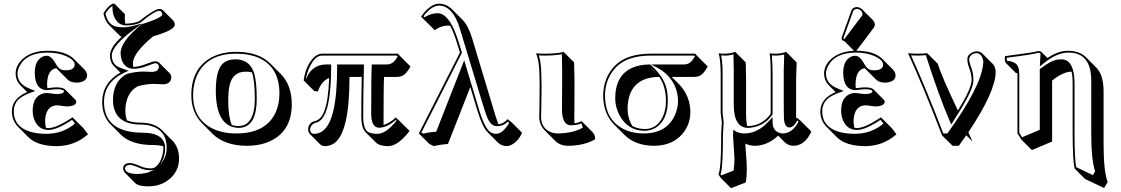

<svg xmlns="http://www.w3.org/2000/svg" viewBox="-20 -718 6032 1033"><path d="M234.9 -243.7Q238.3 -244.1 241.2 -244.1Q266.1 -248 284.2 -248Q318.8 -247.6 329.6 -237.3L386.2 -180.7Q390.1 -175.8 390.6 -170.4Q388.2 -146 339.4 -145.5Q335.9 -145.5 324.7 -147Q316.4 -147.9 312.5 -148.4Q296.9 -151.4 288.6 -151.4Q238.3 -151.4 225.6 -95.2Q222.7 -80.6 222.7 -64.5Q223.1 -45.9 227.5 -30.3Q234.4 -29.3 240.2 -28.8Q285.6 -29.8 370.1 -86.9L426.8 -30.3L453.6 4.4Q383.3 66.9 286.6 68.4Q181.2 67.9 133.8 21L77.1 -35.6Q44.4 -69.3 43.9 -118.2Q43.9 -186.5 124 -221.7Q125.5 -222.2 126 -222.7L87.4 -261.7Q64.5 -286.1 64 -321.8Q64 -368.2 106.4 -404.8Q154.8 -444.8 236.8 -444.8Q328.1 -444.8 373.5 -404.8Q375.5 -402.8 376.5 -401.9L433.1 -345.2Q448.2 -329.1 448.7 -313.5Q448.7 -279.8 401.9 -273.9Q396 -273.4 391.6 -273.4Q360.4 -273.9 344.7 -289.1L288.1 -345.7Q285.2 -348.6 283.2 -351.1Q251 -347.2 238.8 -307.1Q233.9 -289.6 233.4 -268.6Q233.4 -254.4 234.9 -243.7ZM155.8 -121.1Q155.8 -191.9 202.6 -211.9Q216.8 -217.8 231.9 -217.8Q240.7 -217.3 257.3 -214.8Q261.2 -214.4 269 -213.4Q280.3 -211.9 283.2 -211.9Q323.7 -212.4 324.2 -227.1Q321.8 -237.8 284.2 -237.8Q268.1 -237.8 242.7 -233.9H241.7H241.2L235.8 -233.4L234.4 -232.9H232.9Q168 -235.4 167 -325.2Q167 -393.6 209.5 -413.1Q219.7 -418 231 -418Q256.8 -418 280.8 -374Q281.2 -373 282.2 -371.6Q283.7 -369.1 283.7 -368.7Q296.4 -346.2 314.9 -341.8Q324.2 -339.8 335 -339.8Q373 -339.8 380.9 -362.3Q381.8 -366.7 381.8 -370.1Q381.8 -395 336.9 -415.5Q293.9 -435.1 236.8 -435.1Q123.5 -435.1 85.4 -362.8Q74.2 -341.3 74.2 -321.8Q74.2 -274.4 121.1 -249.5Q132.3 -243.7 145.5 -238.3L169.9 -228.5L145.5 -219.7Q113.3 -208 92.8 -193.6Q72.3 -179.2 64.9 -163.6Q57.6 -147.9 55.9 -139.2Q54.2 -130.4 54.2 -118.2Q54.2 -38.6 137.7 -10.7Q176.8 2 230 2Q318.8 1.5 383.3 -53.2L367.7 -73.2Q286.1 -18.6 240.2 -19Q188 -19 165.5 -71.8Q155.8 -95.2 155.8 -121.1Z M627.9 -327.6 591.3 -363.8Q571.8 -384.3 571.8 -420.9Q572.8 -464.4 633.8 -519Q626.5 -523.9 621.1 -529.3L564.5 -585.9Q544.4 -606.9 536.6 -646Q559.1 -685.5 586.9 -698.2H595.7L652.3 -641.6Q652.3 -638.7 651.9 -632.3Q651.4 -625 651.4 -621.6Q651.4 -605 654.3 -591.3Q656.2 -591.3 658.7 -590.8Q698.7 -591.3 728.5 -604Q808.6 -667.5 836.9 -669.9Q850.1 -669.4 856.4 -663.1L913.1 -606.4Q919.9 -598.1 920.4 -584.5Q920.4 -560.1 833.5 -531.7Q821.8 -527.8 804.2 -522.5Q696.3 -433.6 695.3 -378.4Q695.3 -367.2 696.8 -357.9H698.7Q728.5 -357.9 781.2 -379.4Q803.7 -388.2 815.9 -388.2Q829.1 -387.7 836.9 -379.9L893.6 -323.2Q900.9 -314.9 901.4 -303.2Q901.4 -269 863.3 -264.6Q858.9 -264.2 855.5 -264.6Q847.7 -264.6 831.5 -265.6Q815.9 -266.6 809.1 -266.6Q767.1 -266.6 723.1 -254.4Q668 -227.1 656.7 -153.8Q654.3 -138.2 654.3 -122.6Q654.8 -92.8 663.1 -70.3Q693.8 -58.1 736.8 -58.1Q811 -57.6 851.1 -18.1L907.7 38.6Q942.9 74.7 943.4 134.8Q943.4 207 884.8 251Q840.3 284.7 776.4 284.7Q725.1 284.2 708.5 268.1L651.9 211.4Q643.1 201.7 642.6 188Q642.6 164.1 670.4 159.7Q674.3 159.2 678.7 159.2Q698.2 159.7 734.9 175.8Q759.8 187.5 792.5 188Q824.2 188 845.7 141.1Q858.4 110.8 858.9 78.1Q858.9 72.8 858.4 68.8Q835 62.5 805.2 62.5Q686 62 630.9 7.3L574.2 -49.3Q529.8 -94.7 529.8 -169.9Q531.2 -273.4 627.9 -327.6ZM809.6 194.8Q800.3 197.8 792.5 198.2Q755.9 197.8 730.5 185.1Q694.3 169.4 678.7 168.9Q653.8 170.4 652.8 188Q654.8 217.8 719.7 217.8Q771 217.8 809.6 194.8ZM839.8 170.4Q876 130.4 877 78.1Q877 -17.6 789.1 -41.5Q764.6 -47.9 736.8 -47.9Q608.4 -47.9 590.3 -149.4Q587.9 -164.1 587.9 -179.2Q587.9 -269.5 647.9 -311.5Q655.3 -316.4 662.1 -319.8L664.1 -320.8Q710 -333 752.9 -333Q760.3 -333 776.4 -332Q792 -331.1 798.8 -331.1Q833.5 -332.5 835 -359.9Q833 -377 815.9 -377.9Q809.1 -377.9 767.6 -361.8Q730.5 -348.1 698.7 -348.1Q654.3 -348.1 636.2 -391.6Q628.9 -411.1 628.9 -435.1Q630.4 -495.6 741.2 -586.9L742.7 -587.9L744.6 -588.4Q852.5 -622.1 853.5 -641.1Q849.6 -658.7 836.9 -660.2Q810.5 -658.7 735.4 -596.2L733.9 -595.2L732.4 -594.7Q698.7 -581.1 658.7 -581.1Q618.2 -581.1 597.2 -621.6Q585 -646 585 -678.2Q585 -682.6 585 -686Q564 -673.3 547.4 -644.5Q560.1 -586.4 603.5 -575.2Q620.1 -571.3 643.6 -570.8Q669.4 -571.3 692.9 -577.6L745.6 -591.8L701.7 -560.1Q583 -472.7 581.5 -420.9Q581.5 -376.5 614.7 -358.9Q627.4 -352.5 647.9 -345.7L671.9 -337.4L648.9 -327.1Q540.5 -276.4 539.6 -169.9Q539.6 -16.1 720.7 -4.9Q734.9 -3.9 748.5 -3.9Q848.1 -3.9 865.7 55.2Q868.7 66.4 868.7 78.1Q868.2 132.3 839.8 170.4Z M1009.3 -205.1Q1009.3 -352.1 1120.1 -410.2Q1177.2 -439.5 1253.4 -439Q1371.6 -438.5 1434.1 -376.5L1490.7 -319.8Q1549.8 -259.8 1549.8 -157.2Q1549.8 -20 1444.3 36.1Q1386.7 66.4 1307.6 66.4Q1188 65.9 1122.6 1L1066.4 -55.2Q1009.8 -113.3 1009.3 -205.1ZM1302.7 -332.5Q1229 -332.5 1213.9 -253.4Q1208 -223.1 1208 -171.4Q1208.5 -89.8 1227.1 -45.9Q1244.1 -39.6 1265.1 -40Q1350.6 -42.5 1351.1 -187Q1350.6 -284.7 1335.4 -328.6Q1320.3 -332.5 1302.7 -332.5ZM1246.1 -398.9Q1324.2 -398.9 1347.7 -322.8Q1361.3 -276.4 1361.3 -187Q1361.3 -41 1276.9 -30.8Q1270.5 -30.3 1265.1 -29.8Q1142.1 -33.2 1141.1 -228Q1141.1 -339.8 1178.2 -375.5Q1203.6 -398.4 1246.1 -398.9ZM1019 -205.1Q1019 -80.1 1120.6 -27.8Q1175.8 0 1251.5 0Q1404.8 0 1459 -105Q1482.9 -152.3 1483.4 -213.9Q1483.4 -357.9 1371.1 -407.2Q1321.3 -428.7 1253.4 -429.2Q1108.4 -430.2 1049.8 -331.1Q1019.5 -278.3 1019 -205.1Z M2120.6 -429.2 2131.8 -417 2188.5 -360.4Q2165 -316.4 2140.1 -308.1Q2128.9 -304.7 2116.2 -304.2H2046.4Q2043.5 -266.6 2043.5 -49.3Q2043.5 -46.9 2043.5 -45.4Q2079.6 -57.1 2108.9 -85.9L2127 -69.8L2183.6 -13.7Q2122.1 67.4 2068.4 68.4Q2022 67.9 2002.4 48.8L1945.8 -7.8Q1923.8 -31.2 1923.8 -91.8Q1923.8 -183.1 1926.3 -304.2H1860.4Q1860.4 1.5 1774.4 55.2Q1752.4 68.4 1726.6 68.4Q1712.4 67.4 1703.6 59.6L1647 2.9Q1638.2 -6.8 1637.7 -22Q1637.7 -45.4 1656.7 -59.6Q1664.1 -64.5 1671.9 -65.9Q1706.5 -73.2 1724.1 -118.2Q1746.6 -176.3 1751 -298.3Q1709 -282.2 1690.4 -225.6L1670.4 -228.5L1613.8 -285.2Q1623.5 -357.9 1662.1 -402.3Q1686 -428.7 1711.9 -429.2ZM2116.2 -418.9H1711.9Q1674.3 -418.9 1644.5 -354Q1631.3 -324.7 1625.5 -293.5L1627 -293Q1656.7 -370.1 1733.9 -371.1H1761.7V-360.8Q1761.7 -92.3 1689.5 -61Q1682.1 -58.1 1673.8 -56.2Q1652.8 -47.9 1647.9 -22Q1648.9 1.5 1669.9 2Q1770.5 2 1789.1 -228.5Q1793.9 -287.1 1793.9 -360.8V-371.1H1938V-360.8Q1934.1 -207 1934.1 -91.8Q1934.1 -24.4 1960 -8.3Q1977.5 2 2011.7 2Q2058.1 1 2113.3 -68.8L2108.9 -72.3Q2062.5 -31.2 2019 -30.8Q1977.5 -32.2 1977.1 -106Q1977.1 -325.2 1980 -361.8L1980.5 -371.1H2060.1Q2092.3 -371.1 2111.8 -401.9Q2115.7 -408.2 2119.6 -415.5Z M2732.4 -60.1 2789.1 -3.4Q2767.1 44.4 2729 62.5Q2716.8 68.4 2706.1 68.4Q2678.2 67.4 2658.7 48.8L2602.1 -7.8Q2574.7 -36.1 2547.4 -126L2510.3 -249.5L2390.1 56.6Q2337.4 61 2314.9 68.4L2290 56.6L2233.4 0L2454.6 -435.1L2441.4 -478Q2422.4 -541 2402.3 -579.1Q2396 -580.6 2390.1 -580.6Q2352.1 -580.1 2318.8 -555.7L2262.2 -611.8L2245.6 -628.9Q2293.5 -697.3 2342.3 -698.2Q2382.3 -697.3 2411.1 -668.9L2467.8 -612.3Q2500.5 -578.6 2520 -512.2L2627 -157.2Q2650.4 -77.6 2661.1 -49.3Q2689.5 -51.8 2710.4 -77.1ZM2719.7 -57.1 2711.9 -63.5Q2688.5 -39.6 2653.3 -39.1Q2623 -39.1 2604 -80.1Q2591.3 -107.9 2561 -210.9L2453.6 -565.9Q2416 -686.5 2342.3 -688Q2299.8 -686.5 2258.3 -630.4L2263.7 -625Q2298.3 -646.5 2333.5 -647Q2392.6 -647 2436 -525.9Q2443.8 -504.4 2451.2 -481L2465.3 -434.1L2247.1 -4.4L2259.3 1Q2282.7 -6.3 2326.7 -9.3L2477.5 -393.6L2557.1 -128.9Q2588.4 -24.9 2621.1 -5.4Q2634.3 2 2649.4 2Q2678.2 2 2708 -38.6Q2714.8 -48.3 2719.7 -57.1Z M2883.3 -261.2 2882.3 -321.8Q2880.4 -394.5 2864.3 -429.2L2866.2 -431.2Q2878.4 -429.2 2910.2 -429.2Q2976.6 -429.2 3009.3 -438Q3011.2 -438.5 3012.2 -439L3068.8 -382.3Q3068.8 -381.3 3070.8 -286.6V-215.3Q3070.8 -180.7 3070.3 -122.6Q3069.8 -86.9 3069.8 -74.7Q3069.8 -63.5 3070.8 -54.7Q3089.4 -56.6 3108.4 -65.9Q3110.8 -64 3112.3 -63L3168.9 -6.3Q3181.6 7.3 3182.1 31.2Q3123.5 65.9 3035.2 66.4Q2993.7 65.9 2966.8 39.6L2910.2 -17.1Q2881.8 -46.4 2881.3 -87.9Q2881.3 -98.1 2882.3 -135.3Q2883.8 -222.7 2883.3 -261.2ZM2893.6 -261.2Q2894 -222.2 2892.1 -134.8Q2891.1 -98.1 2891.1 -87.9Q2891.1 -38.1 2930.7 -13.2Q2952.1 -0.5 2978.5 0Q3060.5 -0.5 3115.2 -30.8Q3113.3 -45.9 3106.9 -54.2Q3084 -43.9 3050.3 -43.9Q3003.9 -45.4 3003.4 -131.3Q3003.4 -144 3003.9 -178.7Q3004.4 -237.8 3004.4 -272V-342.8Q3004.4 -369.6 3002.9 -426.3Q2960.9 -418.9 2910.2 -418.9Q2896.5 -418.9 2878.9 -419.9Q2891.1 -385.3 2892.1 -322.3Z M3449.2 -23.9Q3512.7 -23.9 3544.4 -86.9Q3563 -125 3563 -174.8Q3562.5 -252.9 3526.9 -304.2Q3383.3 -302.7 3360.4 -177.2Q3356.4 -155.3 3356.4 -131.3Q3356.9 -83 3381.3 -40.5Q3412.6 -23.9 3449.2 -23.9ZM3593.8 -304.2 3631.3 -267.1Q3693.8 -203.1 3694.3 -115.2Q3694.3 -46.9 3649.4 4.9Q3595.2 65.9 3498.5 66.4Q3398.4 65.9 3339.8 7.8L3283.2 -48.8Q3225.6 -107.9 3225.1 -204.1Q3226.1 -301.3 3290 -366.2Q3354 -428.7 3479 -429.2H3720.2L3731 -417L3787.6 -360.4Q3764.6 -316.9 3739.7 -308.1Q3728.5 -304.7 3716.3 -304.2ZM3515.1 -319.8Q3506.3 -330.1 3497.1 -339.4Q3486.3 -350.1 3474.1 -360.8ZM3449.2 -14.2Q3357.9 -14.2 3313 -98.1Q3290 -142.1 3290 -188Q3290 -315.9 3386.7 -355.5Q3424.8 -370.6 3474.1 -371.1H3477.5L3480.5 -368.7Q3548.8 -308.6 3565.4 -244.1Q3573.2 -212.9 3572.8 -174.8Q3572.8 -77.1 3513.2 -34.2Q3484.4 -14.6 3449.2 -14.2ZM3660.2 -371.1Q3691.4 -371.1 3710.4 -401.4Q3714.4 -407.7 3718.8 -415.5L3715.8 -418.9H3479Q3357.4 -418.5 3296.9 -358.9Q3235.4 -295.9 3234.9 -204.1Q3234.9 -84 3321.8 -30.8Q3372.1 -0.5 3441.9 0Q3568.4 0 3612.3 -101.1Q3627.4 -137.2 3627.9 -171.9Q3627.9 -265.6 3556.2 -327.1Q3538.1 -342.3 3519.5 -352.1L3482.9 -371.1Z M3999.5 -40Q4002.4 -40 4003.9 -40Q4068.8 -40 4114.7 -90.8Q4121.6 -98.6 4126.5 -106V-321.8Q4126.5 -398.9 4120.6 -431.2Q4133.3 -429.2 4155.8 -429.2Q4185.1 -429.7 4209.5 -439L4266.1 -382.3Q4266.1 -381.3 4263.2 -286.6V-78.6Q4265.1 -83.5 4266.6 -85.9L4288.6 -66.9L4345.2 -10.3Q4310.5 65.9 4249 66.4Q4221.2 65.4 4203.1 48.3L4166.5 11.7Q4109.4 65.9 4041 66.4Q4011.7 65.9 3991.2 54.7L3990.7 56.2Q3990.2 60.1 3990.2 61.5Q3990.2 68.8 3992.7 97.2Q3998 159.7 3998 192.4Q3998 231.9 3992.2 263.7L3913.1 294.4L3856.4 237.8L3845.7 220.2Q3859.4 184.6 3859.9 40Q3859.9 25.4 3859.9 6.8Q3859.9 -7.3 3861.8 -30.3Q3863.8 -49.8 3863.8 -59.1Q3863.8 -64 3861.3 -78.6Q3857.9 -101.6 3857.4 -111.8V-321.8Q3856.9 -395.5 3846.7 -431.2Q3859.4 -429.2 3881.8 -429.2Q3911.1 -429.7 3935.5 -439L3992.2 -382.3Q3992.2 -381.3 3994.1 -286.6V-97.7Q3994.6 -62.5 3999.5 -40ZM4196.8 -342.8Q4196.8 -369.1 4199.2 -424.8Q4176.8 -418.9 4155.8 -418.9Q4144 -418.9 4132.3 -419.9Q4136.2 -386.7 4136.7 -321.8V-103L4134.8 -100.6Q4101.1 -49.8 4039.6 -34.7Q4021 -30.3 4003.9 -29.8Q3928.2 -31.2 3927.7 -153.8V-342.8Q3927.7 -368.7 3926.3 -425.3Q3904.3 -418.9 3881.8 -418.9Q3871.1 -418.9 3859.9 -419.9Q3867.7 -383.3 3867.7 -321.8V-111.8Q3867.7 -102.5 3871.1 -82.5Q3873.5 -65.4 3873.5 -59.1Q3873.5 -48.3 3871.6 -28.3Q3869.6 -5.9 3869.6 6.8Q3869.6 170.9 3859.4 210Q3857.9 214.8 3856.9 218.8L3860.8 225.6L3926.8 199.7Q3931.6 169.9 3931.6 136.2Q3931.6 127 3924.3 17.6Q3923.8 9.3 3923.8 4.9Q3923.8 0.5 3924.8 -2.9L3924.3 -19.5L3939.5 -10.7Q3958 -0.5 3984.9 0Q4053.7 0 4111.3 -60.5Q4115.7 -64.9 4119.1 -68.8L4136.7 -87.9V-62Q4136.7 -12.2 4177.7 -2Q4185.5 0 4192.9 0Q4245.1 -1.5 4276.4 -64.5L4270 -69.8Q4250 -32.7 4227.5 -32.2Q4200.7 -32.2 4197.8 -81.1Q4196.8 -95.7 4196.8 -130.9Z M4589.8 -680.2Q4606.4 -679.2 4619.1 -667L4675.8 -610.4Q4686.5 -598.6 4687 -585.4Q4686 -576.2 4682.1 -570.3L4590.3 -448.2Q4588.4 -445.8 4587.4 -444.8Q4678.2 -444.8 4723.1 -404.8Q4725.1 -402.8 4726.1 -401.9L4782.7 -345.2Q4797.9 -329.1 4798.3 -313.5Q4798.3 -279.8 4751.5 -273.9Q4745.6 -273.4 4741.2 -273.4Q4710 -273.9 4694.3 -289.1L4637.7 -345.7Q4634.8 -348.6 4632.8 -351.1Q4600.6 -347.2 4588.4 -307.1Q4583.5 -289.6 4583 -268.6Q4583 -254.4 4584.5 -243.7Q4587.9 -244.1 4590.8 -244.1Q4615.7 -248 4633.8 -248Q4668.5 -247.6 4679.2 -237.3L4735.8 -180.7Q4739.7 -175.8 4740.2 -170.4Q4737.8 -146 4689 -145.5Q4685.5 -145.5 4674.3 -147Q4666 -147.9 4662.1 -148.4Q4646.5 -151.4 4638.2 -151.4Q4587.9 -151.4 4575.2 -95.2Q4572.3 -80.6 4572.3 -64.5Q4572.8 -45.9 4577.1 -30.3Q4584 -29.3 4589.8 -28.8Q4635.3 -29.8 4719.7 -86.9L4776.4 -30.3L4803.2 4.4Q4732.9 66.9 4636.2 68.4Q4530.8 67.9 4483.4 21L4426.8 -35.6Q4394 -69.3 4393.6 -118.2Q4393.6 -186.5 4473.6 -221.7Q4475.1 -222.2 4475.6 -222.7L4437 -261.7Q4414.1 -286.1 4413.6 -321.8Q4413.6 -368.2 4456.1 -404.3Q4501 -441.4 4574.7 -444.8L4522.5 -497.1Q4516.1 -498 4511.7 -501.5Q4507.8 -506.3 4507.8 -511.2Q4508.3 -514.6 4509.8 -520L4561.5 -663.1Q4568.8 -679.2 4589.8 -680.2ZM4505.4 -121.1Q4505.4 -191.9 4552.2 -211.9Q4566.4 -217.8 4581.5 -217.8Q4590.3 -217.3 4606.9 -214.8Q4610.8 -214.4 4618.7 -213.4Q4629.9 -211.9 4632.8 -211.9Q4673.3 -212.4 4673.8 -227.1Q4671.4 -237.8 4633.8 -237.8Q4617.7 -237.8 4592.3 -233.9H4591.3H4590.8L4585.4 -233.4L4584 -232.9H4582.5Q4517.6 -235.4 4516.6 -325.2Q4516.6 -393.6 4559.1 -413.1Q4569.3 -418 4580.6 -418Q4606.4 -418 4630.4 -374Q4630.9 -373 4631.8 -371.6Q4633.3 -369.1 4633.3 -368.7Q4646 -346.2 4664.6 -341.8Q4673.8 -339.8 4684.6 -339.8Q4722.7 -339.8 4730.5 -362.3Q4731.4 -366.7 4731.4 -370.1Q4731.4 -395 4686.5 -415.5Q4643.6 -435.1 4586.4 -435.1Q4473.1 -435.1 4435.1 -362.8Q4423.8 -341.3 4423.8 -321.8Q4423.8 -274.4 4470.7 -249.5Q4481.9 -243.7 4495.1 -238.3L4519.5 -228.5L4495.1 -219.7Q4462.9 -208 4442.4 -193.6Q4421.9 -179.2 4414.6 -163.6Q4407.2 -147.9 4405.5 -139.2Q4403.8 -130.4 4403.8 -118.2Q4403.8 -38.6 4487.3 -10.7Q4526.4 2 4579.6 2Q4668.5 1.5 4732.9 -53.2L4717.3 -73.2Q4635.7 -18.6 4589.8 -19Q4537.6 -19 4515.1 -71.8Q4505.4 -95.2 4505.4 -121.1ZM4589.8 -669.9Q4576.2 -668.9 4570.8 -659.7L4519 -516.6Q4518.1 -513.7 4517.6 -510.7Q4519.5 -508.3 4522 -506.8Q4524.4 -509.3 4525.4 -511.2L4617.7 -633.3Q4620.6 -637.7 4620.6 -642.1Q4620.6 -658.7 4601.1 -667.5Q4595.2 -669.9 4589.8 -669.9Z M5189.9 -6.3Q5203.1 22.5 5212.4 43.5L5178.7 9.8Q5158.7 38.6 5138.7 66.4H5105L5048.3 10.3Q4950.2 -245.6 4865.2 -432.1Q4882.3 -429.2 4918.5 -429.2Q4955.6 -429.2 4968.3 -432.1L5024.9 -375.5Q5048.8 -300.8 5133.8 -123.5Q5207 -242.2 5207.5 -286.1Q5207.5 -320.3 5192.9 -356.9Q5184.6 -378.9 5184.6 -400.9Q5184.6 -421.9 5209.5 -435.5Q5222.7 -441.9 5236.3 -441.9Q5253.4 -441.4 5264.6 -430.7L5321.3 -374Q5336.4 -357.9 5336.9 -330.6Q5335.9 -224.6 5189.9 -6.3ZM5107.9 -64 5097.7 -48.3 5090.3 -65.4Q5031.7 -199.7 4961.4 -420.9Q4946.3 -419.4 4918.5 -418.9Q4894 -418.9 4881.8 -419.9Q4962.9 -240.7 5055.2 0H5077.1Q5257.3 -249.5 5269.5 -373Q5270 -380.9 5270.5 -387.2Q5264.6 -427.7 5236.3 -432.1Q5208 -432.1 5196.3 -408.7Q5194.3 -404.3 5194.3 -400.9Q5194.3 -382.3 5207 -350.1Q5217.3 -321.8 5217.3 -286.1Q5217.3 -241.7 5152.3 -134.8Q5133.8 -104 5107.9 -64Z M5745.1 -332.5Q5703.6 -332 5650.9 -292.5Q5646 -288.6 5640.6 -284.7Q5640.6 -272.9 5640.6 -264.6V43.5L5531.7 89.4L5475.1 33.2L5454.1 -1V-313Q5454.1 -319.3 5453.6 -324.7Q5448.7 -325.2 5445.8 -325.2L5389.2 -381.8Q5383.8 -399.4 5387.2 -416Q5538.1 -435.5 5558.1 -441.4Q5562.5 -442.9 5564.9 -443.8Q5577.6 -443.4 5583.5 -438L5615.7 -405.8Q5672.4 -444.8 5726.1 -444.8Q5788.1 -443.8 5821.3 -411.6L5877.9 -355Q5917.5 -314 5917.5 -227.5V56.6Q5917.5 203.1 5939.5 261.7L5920.4 293.5L5817.4 244.6L5761.2 188Q5751.5 141.1 5751 0V-276.9Q5751 -308.6 5745.1 -332.5ZM5463.9 -313V-3.9L5479 20.5L5574.2 -19.5V-321.3Q5574.2 -329.6 5574.2 -341.3V-346.2L5578.1 -349.1Q5633.8 -392.1 5670.4 -397.5Q5680.7 -398.9 5689.9 -398.9Q5749.5 -398.9 5759.3 -306.6Q5760.7 -292 5761.2 -276.9V0Q5761.2 135.7 5770 181.2L5859.9 224.1L5872.1 204.1Q5851.1 142.6 5851.1 0V-284.2Q5851.1 -422.9 5747.6 -434.1Q5736.8 -435.1 5726.1 -435.1Q5664.6 -434.6 5591.8 -374.5L5574.7 -360.4L5575.7 -382.8Q5576.7 -407.7 5578.1 -427.2Q5578.1 -432.6 5569.3 -433.6Q5567.4 -433.6 5566.9 -434.1Q5543 -425.8 5396 -407.2Q5396 -398.9 5397.5 -391.1Q5445.8 -386.2 5457 -360.4Q5463.9 -343.8 5463.9 -313Z"/></svg>

Font: Linux Biolinum Shadow O
Style: Bold
Weight: 700
Designer: Philipp H. Poll
Foundry: Philipp H. Poll
Version: Version 0.9.2